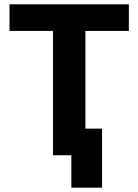

<svg xmlns="http://www.w3.org/2000/svg" viewBox="-20 -718 640 888"><path d="M375 -575V-123H452V150H310V0H225V-575H24V-698H576V-575Z"/></svg>

Font: Lilex
Style: Regular
Weight: 400
Monospace: yes
Designer: Mike Abbink, Paul van der Laan, Pieter van Rosmalen, Mikhael Khrustik
Foundry: Mikhael Khrustik
Version: Version 2.510